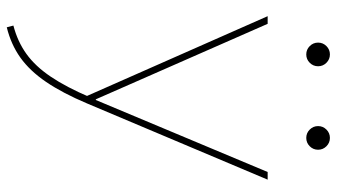

<svg xmlns="http://www.w3.org/2000/svg" viewBox="-228 -511 969 552"><g transform="rotate(90 256.0 -234.5)"><path d="M53 211Q99 199 134.5 173.5Q170 148 200 103.5Q230 59 259 -9L260 10L26 -520H48L265 -26H267L474 -520H496L277 -1Q247 70 215 117Q183 164 145 191Q107 218 58 230ZM136 -631Q122 -631 112 -641Q102 -651 102 -665Q102 -679 112 -689Q122 -699 136 -699Q150 -699 160 -689Q170 -679 170 -665Q170 -651 160 -641Q150 -631 136 -631ZM376 -631Q362 -631 352 -641Q342 -651 342 -665Q342 -679 352 -689Q362 -699 376 -699Q390 -699 400 -689Q410 -679 410 -665Q410 -651 400 -641Q390 -631 376 -631Z"/></g></svg>

Font: M PLUS 2 Thin
Style: Regular
Weight: 100
Designer: Coji Morishita
Foundry: UNDERFOREST DESIGN
Version: Version 1.001